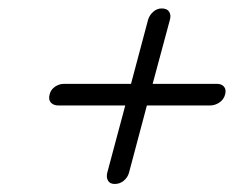

<svg xmlns="http://www.w3.org/2000/svg" viewBox="-20 -570 606 466"><path d="M258.5 -123.5Q246.5 -123.5 242 -131.8Q237.5 -140 240.5 -151.5L284 -314H122Q110 -314 103.5 -321Q97 -328 100.5 -341Q103.5 -353 113.8 -359.8Q124 -366.5 135.5 -366.5H298L339.5 -522.5Q343 -533.5 352 -541.5Q361 -549.5 372.5 -549.5Q385.5 -549.5 390.5 -541.5Q395.5 -533.5 392.5 -522.5L350.5 -366.5H506.5Q517.5 -366.5 523.5 -359.8Q529.5 -353 526.5 -341Q523 -328 512.2 -321Q501.5 -314 490 -314H336.5L293 -150.5Q290 -139.5 280.5 -131.5Q271 -123.5 258.5 -123.5Z"/></svg>

Font: Fraunces 9pt S100 Light
Style: Italic
Weight: 300
Italic angle: -16°
Version: Version 1.000; ttfautohint (v1.8.3)